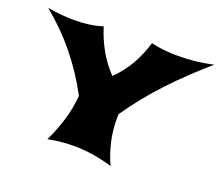

<svg xmlns="http://www.w3.org/2000/svg" viewBox="-136 -878 1210 1061"><g transform="rotate(20 469.0 -347.0)"><path d="M954.1 -708Q838.4 -608.9 736.3 -500.7Q634.3 -392.6 550.8 -271Q549.8 -263.7 549.8 -256.1Q549.8 -248.5 549.8 -241.2Q549.8 -172.4 564.7 -108.9Q579.6 -45.4 606.9 14.2Q549.3 -2.9 493.2 -12Q437 -21 378.9 -21Q303.2 -21 228 -5.9Q261.2 -74.7 282.5 -145Q303.7 -215.3 310.1 -290Q249 -405.3 168.2 -504.9Q87.4 -604.5 -16.1 -689Q24.9 -682.1 64 -678.5Q103 -674.8 140.1 -674.8Q185.5 -674.8 227.1 -680.4Q268.6 -686 307.1 -698.2Q329.6 -626.5 364 -566.2Q398.4 -505.9 445.8 -457Q498 -507.3 533 -568.4Q567.9 -629.4 589.8 -702.1Q627.9 -692.9 667.2 -689Q706.5 -685.1 749 -685.1Q797.4 -685.1 848.4 -690.4Q899.4 -695.8 954.1 -708Z"/></g></svg>

Font: Shojumaru
Style: Regular
Weight: 400
Version: Version 1.001